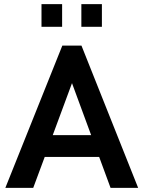

<svg xmlns="http://www.w3.org/2000/svg" viewBox="-20 -911 696 931"><path d="M181.2 -781.2V-891.1H281.2V-781.2ZM374.5 -781.2V-891.1H474.1V-781.2ZM5.9 0 282.2 -689.9H375L649.9 0H516.1L460.9 -149.9H196.8L141.1 0ZM235.8 -255.9H421.9L329.1 -507.8Z"/></svg>

Font: HK Grotesk Legacy
Style: Bold
Weight: 700
Designer: Alfredo Marco Pradil
Foundry: Hanken Design Co.
Version: Version 2.022;PS 002.022;hotconv 1.0.88;makeotf.lib2.5.64775